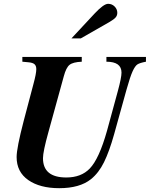

<svg xmlns="http://www.w3.org/2000/svg" viewBox="-20 -967 784 1005"><path d="M744 -669V-644Q712 -638 699.5 -630Q687 -622 674 -593.5Q661 -565 642 -497L577 -263Q552 -174 524.5 -118Q497 -62 456 -29Q397 18 290 18Q189 18 128 -24.5Q67 -67 67 -145Q67 -192 104 -334L155 -527Q170 -582 170 -605Q170 -622 161 -630.5Q152 -639 129 -641L97 -644V-669H408V-644Q362 -642 344 -627.5Q326 -613 314 -568L233 -274Q205 -173 205 -139Q205 -38 327 -38Q405 -38 450 -85Q499 -136 540 -282L597 -491Q616 -561 616 -587Q616 -644 537 -644V-669ZM354 -766 476 -897Q523 -947 546 -947Q566 -947 580 -933Q594 -919 594 -900Q594 -886 585.5 -876Q577 -866 555 -853L403 -766Z"/></svg>

Font: STIX
Style: Bold Italic
Weight: 700
Italic angle: -16.33°
Designer: MicroPress Inc., with final additions and corrections provided by Coen Hoffman, Elsevier (retired)
Version: Version 1.1.1